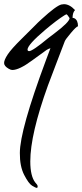

<svg xmlns="http://www.w3.org/2000/svg" viewBox="-41 -391 393 916"><path d="M252 -369.6 264.6 -371.1Q291.5 -370.6 316.9 -342.8Q305.2 -331.1 305.2 -305.7Q309.6 -305.7 314 -303.7Q331.1 -294.9 331.1 -265.6Q323.7 -265.1 297.4 -233.9Q271 -202.6 268.1 -194.3Q265.1 -186 229 -92Q192.9 2 188 16.1Q103.5 250 103.5 378.9Q103.5 450.2 127.9 480.5Q138.2 490.7 138.7 497.6Q139.2 504.4 134.8 505.4Q128.4 504.9 112.1 494.9Q95.7 484.9 74.5 443.8Q53.2 402.8 53.7 338.9Q53.7 230.5 177.7 -102.5L199.7 -161.1Q189.9 -158.2 181.4 -152.8Q172.9 -147.5 111.8 -102.3Q50.8 -57.1 17.6 -57.1Q10.7 -57.1 0.5 -63Q-21.5 -75.7 -21.5 -90.3Q-21.5 -105 -4.2 -131.3Q13.2 -157.7 63.2 -206.8Q113.3 -255.9 125.7 -269Q138.2 -282.2 158.7 -300.8Q227.5 -363.8 252 -369.6ZM97.7 -147Q114.3 -147 189.5 -209.5L217.8 -231Q291 -286.1 291 -304.7Q279.8 -322.8 275.4 -322.8L265.6 -317.4Q230.5 -295.4 175.8 -249.5Q89.8 -176.8 90.3 -153.8Q90.8 -147.5 97.7 -147Z"/></svg>

Font: Kristi
Style: Regular
Weight: 400
Italic angle: -15°
Version: Version 1.004